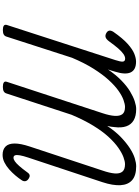

<svg xmlns="http://www.w3.org/2000/svg" viewBox="185 -1237 1069 1479"><g transform="rotate(90 719.5 -497.5)"><path d="M1173 17Q1132 17 1109 -5.5Q1086 -28 1085.5 -74.5Q1085 -121 1109 -193L1294 -753Q1313 -808 1316 -846.5Q1319 -885 1302.5 -905.5Q1286 -926 1245 -926Q1223 -926 1190.5 -914Q1158 -902 1118.5 -874.5Q1079 -847 1035.5 -800Q992 -753 948.5 -682Q905 -611 864 -514L700 -13Q696 1 684 8Q672 15 649 15Q627 15 616 8Q605 1 610 -15L852 -753Q870 -807 872.5 -846Q875 -885 859.5 -905.5Q844 -926 804 -926Q783 -926 750.5 -914.5Q718 -903 679 -875.5Q640 -848 597 -801Q554 -754 510 -684.5Q466 -615 425 -518L262 -13Q258 1 246 8Q234 15 211 15Q189 15 178.5 8Q168 1 172 -15L443 -852Q456 -891 454.5 -909Q453 -927 431 -927Q415 -927 395.5 -913.5Q376 -900 353 -873.5Q330 -847 299 -804Q282 -781 266.5 -776.5Q251 -772 233 -783Q218 -792 216 -805Q214 -818 225 -836Q276 -909 318 -946.5Q360 -984 394 -997.5Q428 -1011 455 -1011Q518 -1011 537.5 -970Q557 -929 532 -849Q528 -836 524 -822.5Q520 -809 515 -795Q557 -856 600 -898Q643 -940 683.5 -964.5Q724 -989 759 -1000.5Q794 -1012 820 -1012Q874 -1012 907 -992.5Q940 -973 953 -935.5Q966 -898 959 -845Q958 -832 956 -818Q954 -804 950 -789Q993 -853 1037 -895Q1081 -937 1122 -963.5Q1163 -990 1198.5 -1001Q1234 -1012 1261 -1012Q1332 -1012 1367.5 -981Q1403 -950 1406.5 -891.5Q1410 -833 1383 -751L1194 -181Q1181 -142 1176.5 -116.5Q1172 -91 1176.5 -79Q1181 -67 1195 -67Q1207 -67 1222 -77Q1237 -87 1258 -110.5Q1279 -134 1308 -174Q1319 -190 1331 -191.5Q1343 -193 1356 -184Q1373 -173 1375.5 -158.5Q1378 -144 1368 -130Q1353 -107 1331.5 -81.5Q1310 -56 1284.5 -33.5Q1259 -11 1231 3Q1203 17 1173 17Z"/></g></svg>

Font: Playwrite CA
Style: Regular
Weight: 400
Designer: Veronika Burian, José Scaglione
Foundry: TypeTogether
Version: Version 1.002